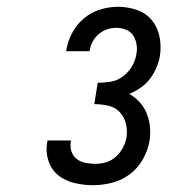

<svg xmlns="http://www.w3.org/2000/svg" viewBox="-20 -863 540 566"><path d="M255 -317Q227 -317 199.5 -323.5Q172 -330 152 -346Q132 -362 123 -388.5Q114 -415 119 -443L120 -449H189V-446Q186 -431 190.5 -417Q195 -403 206 -394.5Q217 -386 231.5 -383Q246 -380 261 -380Q277 -380 292.5 -384.5Q308 -389 321 -400.5Q334 -412 342 -427Q350 -442 353 -458Q356 -479 351 -499Q346 -519 332.5 -533Q319 -547 299 -551.5Q279 -556 258 -556L268 -619Q286 -619 305.5 -622Q325 -625 341.5 -637Q358 -649 368.5 -666.5Q379 -684 382 -703Q385 -718 382.5 -732.5Q380 -747 372.5 -758.5Q365 -770 351.5 -775.5Q338 -781 323 -781Q309 -781 295.5 -776.5Q282 -772 270.5 -762Q259 -752 252.5 -739Q246 -726 244 -712H175V-713Q179 -739 192 -764.5Q205 -790 227 -808.5Q249 -827 275.5 -835Q302 -843 328 -843Q357 -843 384 -833.5Q411 -824 428 -803Q445 -782 450.5 -753.5Q456 -725 451 -696Q448 -679 440.5 -662Q433 -645 421.5 -630Q410 -615 394 -604Q378 -593 361 -586Q378 -577 391.5 -562Q405 -547 412.5 -528.5Q420 -510 422 -489.5Q424 -469 421 -448Q416 -420 401.5 -394Q387 -368 363.5 -350Q340 -332 311 -324.5Q282 -317 255 -317Z"/></svg>

Font: Iosevka Fixed
Style: Italic
Weight: 400
Italic angle: -9°
Monospace: yes
Designer: Belleve Invis
Foundry: Belleve Invis
Version: Version 33.2.4